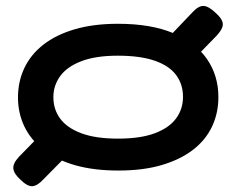

<svg xmlns="http://www.w3.org/2000/svg" viewBox="-20 -572 828 662"><path d="M646 -366 562 -444 643 -529Q664 -552 681.5 -551.5Q699 -551 723 -528Q740 -513 745.5 -500.5Q751 -488 745.5 -475.5Q740 -463 726 -448ZM50 47Q28 27 26 9.5Q24 -8 45 -31L127 -115L208 -33L130 46Q109 69 91.5 70Q74 71 50 47ZM388 16Q303 16 238.5 -2.5Q174 -21 130 -55.5Q86 -90 64 -136Q42 -182 42 -236Q42 -291 64 -337.5Q86 -384 129.5 -418Q173 -452 237.5 -471Q302 -490 387 -490Q501 -490 578 -457.5Q655 -425 694 -368Q733 -311 733 -237Q733 -182 711 -135.5Q689 -89 645.5 -55.5Q602 -22 538 -3Q474 16 388 16ZM387 -94Q464 -94 513.5 -112.5Q563 -131 587 -163.5Q611 -196 611 -238Q611 -281 587.5 -313Q564 -345 514 -362.5Q464 -380 386 -380Q310 -380 260.5 -361Q211 -342 187.5 -309.5Q164 -277 164 -237Q164 -195 187.5 -163Q211 -131 260.5 -112.5Q310 -94 387 -94Z"/></svg>

Font: Fredoka Expanded Medium
Style: Regular
Weight: 500
Width: 7
Designer: Ben Nathan
Foundry: Milena B. Brandão, Ben Nathan
Version: Version 2.001